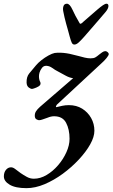

<svg xmlns="http://www.w3.org/2000/svg" viewBox="-97 -707 596 1017"><path d="M43.5 289.6Q-15.1 289.6 -45.8 271.3Q-76.5 253.1 -76.5 227.3Q-76.5 206.1 -65.4 192.6Q-54.2 179.2 -38.4 179.2Q-27.9 179.2 -15.2 189.2Q-2.5 199.2 12.6 210Q27.2 220 44.9 229.8Q62.5 239.6 82.5 239.6Q116.7 239.6 150 219.8Q183.3 200.1 210.7 168.2Q238.1 136.4 254.7 99.4Q271.4 62.5 271.4 28.3Q271.4 -21.9 253.1 -56.5Q234.8 -91.2 189.5 -91.2Q173 -91.2 154.6 -83.4Q142.3 -79.5 130.2 -74.9Q118.1 -70.3 109.5 -70.3Q105.6 -70.3 97 -74.5Q88.4 -78.7 87.4 -91.2Q86.4 -105.5 93.4 -116.9Q100.5 -128.3 115.3 -141.5L290.5 -292.9Q271.9 -294.8 251.3 -306.1Q230.7 -317.3 209.3 -328.9Q194.9 -336 180.3 -346.7Q165.6 -357.5 149.5 -358.4Q134.6 -359.4 125.4 -347.6Q116.3 -335.8 112.1 -321.9Q108.9 -310.4 109.4 -299.2Q109.9 -288 113.3 -278.7Q117.4 -271.7 117.8 -266.6Q118.1 -261.5 115.1 -255.8Q109.3 -249 94.9 -243Q80.6 -237.1 74.1 -236.2Q67.1 -234.9 55.9 -243Q44.7 -251.1 43.8 -269.1Q42.9 -299.5 57.4 -317.5Q72 -335.5 93.3 -360.5Q104.8 -374.4 122.7 -388.5Q140.6 -402.6 159.8 -413.1Q179 -423.7 192.5 -426.4Q207.8 -428.4 223.7 -427.8Q239.7 -427.2 255.6 -424.8Q271.6 -422.4 286.7 -418.3Q303 -415 319.6 -410.2Q336.1 -405.4 352.4 -401.7Q368.6 -398 382.8 -398Q398.6 -398 407.3 -402.7Q416 -407.4 428.6 -418.2Q434.5 -423.2 443.9 -429.7Q453.3 -436.2 461.1 -436.2Q466.6 -436.2 472.8 -431.1Q479.1 -425.9 479.1 -420.9Q479.1 -413.9 467.3 -399.4Q455.4 -384.9 441.4 -372.6L204.2 -152.6Q199.4 -145.4 199.2 -141.5Q198.9 -137.6 208.6 -141Q216.6 -143 233 -146.6Q249.3 -150.1 268 -150.1Q307.9 -150.1 338.1 -131.5Q368.2 -112.8 385.6 -82.1Q403 -51.4 403 -14.4Q403 17.9 380.8 57.6Q358.5 97.4 320.2 138.4Q282 179.3 235.4 213.5Q188.7 247.7 139.1 268.7Q89.4 289.6 43.5 289.6ZM297.2 -471Q287.7 -471 283.1 -480.9Q278.4 -490.8 272.6 -511.7Q268.6 -528.3 263.4 -545.9Q258.2 -563.5 253.4 -581.2Q248.7 -598.8 244.7 -615.4Q240.6 -632 238.1 -646.7Q234.9 -662.5 239.3 -674.9Q243.8 -687.3 257.6 -687.3Q272.4 -687.3 286.9 -655.6Q292.9 -642.2 302.6 -623.5Q312.3 -604.8 324.6 -584.3Q328.4 -577.9 336 -584.3Q359 -604.8 381.8 -624.2Q404.6 -643.7 419.2 -656.6Q436.5 -671.4 448.4 -679.4Q460.3 -687.3 466.8 -687.3Q477.4 -687.3 477.4 -675.1Q477.4 -669.4 474.2 -662.1Q471 -654.7 463.9 -645.6Q446.8 -625.4 427.1 -602.5Q407.4 -579.7 387.4 -556.6Q367.4 -533.6 348.8 -512.2Q332.5 -493.7 320.1 -482.4Q307.6 -471 297.2 -471Z"/></svg>

Font: EB Garamond
Style: Italic
Weight: 400
Italic angle: -17.2°
Designer: Georg Duffner and Octavio Pardo
Foundry: Georg Duffner
Version: Version 1.001